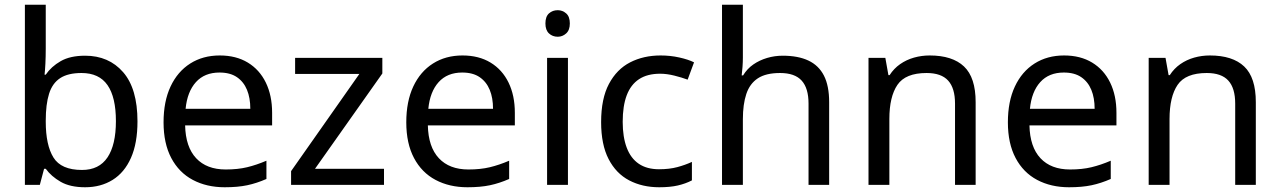

<svg xmlns="http://www.w3.org/2000/svg" viewBox="-20 -780 5399 810"><path d="M173 -575Q173 -541 171.5 -511.5Q170 -482 168 -465H173Q196 -499 236 -522Q276 -545 339 -545Q439 -545 499.5 -475.5Q560 -406 560 -268Q560 -176 532.5 -114Q505 -52 455 -21Q405 10 339 10Q276 10 236 -13Q196 -36 173 -68H166L148 0H85V-760H173ZM324 -472Q267 -472 234 -450.5Q201 -429 187 -384.5Q173 -340 173 -271V-267Q173 -168 205.5 -115.5Q238 -63 326 -63Q398 -63 433.5 -116Q469 -169 469 -269Q469 -370 433.5 -421Q398 -472 324 -472Z M907 -546Q976 -546 1025.5 -516Q1075 -486 1101.5 -431.5Q1128 -377 1128 -304V-251H761Q763 -160 807.5 -112.5Q852 -65 932 -65Q983 -65 1022.5 -74.5Q1062 -84 1104 -102V-25Q1063 -7 1023 1.5Q983 10 928 10Q852 10 793.5 -21Q735 -52 702.5 -113.5Q670 -175 670 -264Q670 -352 699.5 -415Q729 -478 782.5 -512Q836 -546 907 -546ZM906 -474Q843 -474 806.5 -433.5Q770 -393 763 -321H1036Q1036 -367 1022 -401Q1008 -435 979.5 -454.5Q951 -474 906 -474Z M1600 0H1208V-58L1496 -468H1225V-536H1593V-470L1309 -68H1600Z M1931 -546Q2000 -546 2049.5 -516Q2099 -486 2125.5 -431.5Q2152 -377 2152 -304V-251H1785Q1787 -160 1831.5 -112.5Q1876 -65 1956 -65Q2007 -65 2046.5 -74.5Q2086 -84 2128 -102V-25Q2087 -7 2047 1.5Q2007 10 1952 10Q1876 10 1817.5 -21Q1759 -52 1726.5 -113.5Q1694 -175 1694 -264Q1694 -352 1723.5 -415Q1753 -478 1806.5 -512Q1860 -546 1931 -546ZM1930 -474Q1867 -474 1830.5 -433.5Q1794 -393 1787 -321H2060Q2060 -367 2046 -401Q2032 -435 2003.5 -454.5Q1975 -474 1930 -474Z M2376 -536V0H2288V-536ZM2333 -737Q2353 -737 2368.5 -723.5Q2384 -710 2384 -681Q2384 -653 2368.5 -639Q2353 -625 2333 -625Q2311 -625 2296 -639Q2281 -653 2281 -681Q2281 -710 2296 -723.5Q2311 -737 2333 -737Z M2761 10Q2690 10 2634.5 -19Q2579 -48 2547.5 -109Q2516 -170 2516 -265Q2516 -364 2549 -426Q2582 -488 2638.5 -517Q2695 -546 2767 -546Q2808 -546 2846 -537.5Q2884 -529 2908 -517L2881 -444Q2857 -453 2825 -461Q2793 -469 2765 -469Q2711 -469 2676 -446Q2641 -423 2624 -378Q2607 -333 2607 -266Q2607 -202 2624 -157Q2641 -112 2675 -89Q2709 -66 2760 -66Q2804 -66 2837.5 -75Q2871 -84 2899 -97V-19Q2872 -5 2839.5 2.5Q2807 10 2761 10Z M3114 -537Q3114 -518 3112.5 -498Q3111 -478 3109 -462H3115Q3132 -490 3158 -508Q3184 -526 3216 -535.5Q3248 -545 3282 -545Q3347 -545 3390.5 -524.5Q3434 -504 3456 -461Q3478 -418 3478 -349V0H3391V-343Q3391 -408 3362 -440Q3333 -472 3271 -472Q3211 -472 3177 -449.5Q3143 -427 3128.5 -383.5Q3114 -340 3114 -277V0H3026V-760H3114Z M3902 -546Q3998 -546 4047 -499.5Q4096 -453 4096 -349V0H4009V-343Q4009 -408 3980 -440Q3951 -472 3889 -472Q3800 -472 3766 -422Q3732 -372 3732 -278V0H3644V-536H3715L3728 -463H3733Q3751 -491 3777.5 -509.5Q3804 -528 3836 -537Q3868 -546 3902 -546Z M4469 -546Q4538 -546 4587.5 -516Q4637 -486 4663.5 -431.5Q4690 -377 4690 -304V-251H4323Q4325 -160 4369.5 -112.5Q4414 -65 4494 -65Q4545 -65 4584.5 -74.5Q4624 -84 4666 -102V-25Q4625 -7 4585 1.5Q4545 10 4490 10Q4414 10 4355.5 -21Q4297 -52 4264.5 -113.5Q4232 -175 4232 -264Q4232 -352 4261.5 -415Q4291 -478 4344.5 -512Q4398 -546 4469 -546ZM4468 -474Q4405 -474 4368.5 -433.5Q4332 -393 4325 -321H4598Q4598 -367 4584 -401Q4570 -435 4541.5 -454.5Q4513 -474 4468 -474Z M5084 -546Q5180 -546 5229 -499.5Q5278 -453 5278 -349V0H5191V-343Q5191 -408 5162 -440Q5133 -472 5071 -472Q4982 -472 4948 -422Q4914 -372 4914 -278V0H4826V-536H4897L4910 -463H4915Q4933 -491 4959.5 -509.5Q4986 -528 5018 -537Q5050 -546 5084 -546Z"/></svg>

Font: Noto Sans Telugu
Style: Regular
Weight: 400
Designer: Jelle Bosma - Monotype Design Team
Foundry: Monotype Imaging Inc.
Version: Version 2.003